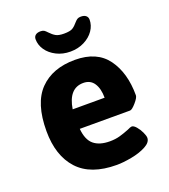

<svg xmlns="http://www.w3.org/2000/svg" viewBox="-133 -811 805 915"><g transform="rotate(-20 269.5 -353.5)"><path d="M42 -258Q42 -399 106.5 -465Q171 -531 285 -531Q396 -531 448.5 -459Q501 -387 501 -273Q501 -261 480.5 -237.5Q460 -214 450 -214H195Q200 -157 229 -133Q258 -109 310 -109Q338 -109 361 -115.5Q384 -122 409 -132Q425 -140 431 -140Q441 -140 453.5 -125.5Q466 -111 474.5 -92.5Q483 -74 483 -64Q483 -41 452 -24.5Q421 -8 378 0Q335 8 303 8Q171 8 106.5 -62.5Q42 -133 42 -258ZM357 -313Q357 -359 339 -386.5Q321 -414 285 -414Q211 -414 195 -313ZM143 -687Q143 -700 152 -707.5Q161 -715 178 -715Q189 -715 195.5 -711Q202 -707 211 -697Q225 -682 239 -674Q253 -666 280 -666Q311 -666 324 -674Q337 -682 351 -699Q358 -707 364.5 -711Q371 -715 382 -715Q399 -715 408 -707.5Q417 -700 417 -687Q417 -658 399.5 -632.5Q382 -607 350.5 -591Q319 -575 280 -575Q241 -575 209.5 -591Q178 -607 160.5 -632.5Q143 -658 143 -687Z"/></g></svg>

Font: Asap-Bold
Style: Bold
Weight: 700
Designer: Pablo Cosgaya
Foundry: Omnibus-Type
Version: Version 2.000; ttfautohint (v1.8)